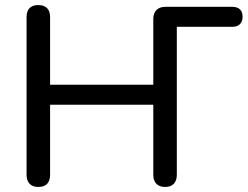

<svg xmlns="http://www.w3.org/2000/svg" viewBox="-20 -732 979 759"><path d="M131 7Q109 7 97 -5.5Q85 -18 85 -41V-664Q85 -688 97 -700Q109 -712 131 -712Q154 -712 166 -700Q178 -688 178 -664V-397H586V-657Q586 -680 598.5 -692.5Q611 -705 634 -705H898Q918 -705 928.5 -695Q939 -685 939 -666Q939 -647 928.5 -636.5Q918 -626 898 -626H679V-41Q679 -18 667 -5.5Q655 7 633 7Q610 7 598 -5.5Q586 -18 586 -41V-318H178V-41Q178 -18 166.5 -5.5Q155 7 131 7Z"/></svg>

Font: Nunito Medium
Style: Regular
Weight: 500
Designer: Vernon Adams
Foundry: Vernon Adams
Version: Version 3.601